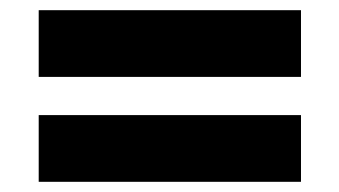

<svg xmlns="http://www.w3.org/2000/svg" viewBox="-20 -441 666 377"><path d="M56 -84H571V-215H56ZM56 -290H571V-421H56Z"/></svg>

Font: Glinicke Jost Bold
Style: Bold
Weight: 700
Version: Version 3.710